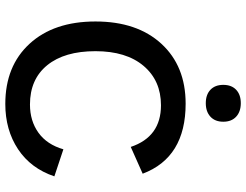

<svg xmlns="http://www.w3.org/2000/svg" viewBox="-122 -796 928 724"><g transform="rotate(90 342.0 -434.0)"><path d="M318.5 -860.5Q337 -878 369 -878Q401 -878 420 -860.5Q439 -843 439 -812Q439 -781 420 -763.5Q401 -746 369 -746Q337 -746 318.5 -763.5Q300 -781 300 -812Q300 -843 318.5 -860.5ZM645 -175Q615 -86 542.5 -38Q470 10 372 10Q229 10 145 -81.5Q61 -173 61 -330Q61 -487 145 -578.5Q229 -670 371 -670Q574 -670 635 -508L534 -463Q496 -577 377 -577Q284 -577 228.5 -511.5Q173 -446 173 -330Q173 -213 226 -148Q279 -83 374 -83Q436 -83 480.5 -115Q525 -147 543 -209Z"/></g></svg>

Font: Elaine Sans Medium
Style: Regular
Weight: 500
Designer: Wei Huang
Foundry: Wei Huang
Version: Version 2.001;December 24, 2019;FontCreator 12.0.0.2547 64-b